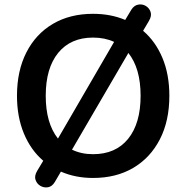

<svg xmlns="http://www.w3.org/2000/svg" viewBox="-20 -776 822 848"><path d="M222 28Q210 48 192 51Q174 54 158.5 45Q143 36 137 18.5Q131 1 144 -21L171 -66Q116 -113 85.5 -186.5Q55 -260 55 -353Q55 -463 96.5 -544.5Q138 -626 213.5 -670.5Q289 -715 391 -715Q469 -715 533 -688L560 -733Q572 -752 590 -755.5Q608 -759 623.5 -750Q639 -741 645 -723.5Q651 -706 638 -684L612 -640Q667 -593 697.5 -520Q728 -447 728 -353Q728 -242 686 -160.5Q644 -79 568.5 -34.5Q493 10 391 10Q313 10 249 -18ZM391 -95Q491 -95 546 -163Q601 -231 601 -353Q601 -474 547 -542L298 -115Q339 -95 391 -95ZM236 -164 484 -591Q443 -610 391 -610Q292 -610 237 -542.5Q182 -475 182 -353Q182 -232 236 -164Z"/></svg>

Font: Chiron GoRound TC M
Style: Regular
Weight: 500
Designer: Ryoko NISHIZUKA 西塚涼子 (kana, bopomofo & ideographs); Paul D. Hunt (Latin, Greek & Cyrillic); Sandoll Communications 산돌커뮤니
Foundry: Adobe
Version: Version 1.000;hotconv 1.1.1;makeotfexe 2.6.0